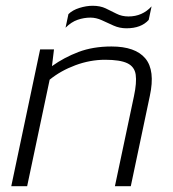

<svg xmlns="http://www.w3.org/2000/svg" viewBox="-20 -645 600 665"><path d="M418 -547Q394 -547 373 -556.5Q352 -566 332.5 -575Q313 -584 293 -584Q271 -584 249 -576.5Q227 -569 207 -549L217 -596Q231 -610 255 -617.5Q279 -625 301 -625Q327 -625 346 -616Q365 -607 383.5 -597.5Q402 -588 425 -588Q473 -588 505 -623L495 -576Q469 -547 418 -547ZM19 0 119 -474H167L160 -416Q202 -446 252 -465Q302 -484 366 -484Q449 -484 483.5 -442.5Q518 -401 499 -313L433 0H378L444 -312Q454 -359 450 -386.5Q446 -414 421 -426Q396 -438 344 -438Q292 -438 241 -419Q190 -400 152 -369L74 0Z"/></svg>

Font: Kanit ExtraLight
Style: Italic
Weight: 275
Italic angle: -12°
Designer: Katatrad Team
Foundry: CadsonDemak
Version: Version 2.000; ttfautohint (v1.8.3)